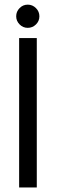

<svg xmlns="http://www.w3.org/2000/svg" viewBox="-20 -828 269 848"><path d="M51.5 -756Q51.5 -777 66.5 -792.2Q81.5 -807.5 102.5 -807.5Q123.5 -807.5 138.8 -792.2Q154 -777 154 -756Q154 -735 138.8 -720Q123.5 -705 102.5 -705Q81.5 -705 66.5 -720.2Q51.5 -735.5 51.5 -756ZM64.5 -660H142.5V0H64.5Z"/></svg>

Font: League Spartan
Style: Regular
Weight: 350
Foundry: The League of Moveable Type
Version: Version 2.002